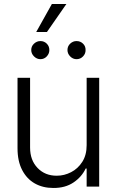

<svg xmlns="http://www.w3.org/2000/svg" viewBox="-20 -936 585 963"><path d="M414.6 -208V-545.9H477.5V0H414.6V-90.8H409.7Q390.1 -48.8 348.6 -20.8Q307.1 7.3 247.1 6.8Q194.8 6.8 154.5 -15.9Q114.3 -38.6 91.1 -83.3Q67.9 -127.9 67.9 -192.4V-545.9H130.9V-195.8Q130.9 -132.3 168.7 -93.3Q206.5 -54.2 265.1 -54.7Q302.2 -54.7 336.4 -72.3Q370.6 -89.8 392.6 -124Q414.6 -158.2 414.6 -208ZM182.6 -639.2Q164.6 -639.2 150.6 -653.1Q136.7 -667 136.7 -685.1Q136.7 -704.1 150.6 -717Q164.6 -730 182.6 -730Q201.7 -730 214.6 -717Q227.5 -704.1 227.5 -685.1Q227.5 -667 214.6 -653.1Q201.7 -639.2 182.6 -639.2ZM363.8 -639.2Q345.7 -639.2 332 -653.1Q318.4 -667 318.4 -685.1Q318.4 -704.1 332 -717Q345.7 -730 363.8 -730Q383.3 -730 396.5 -717Q409.7 -704.1 409.2 -685.1Q409.7 -667 396.5 -653.1Q383.3 -639.2 363.8 -639.2ZM161.6 -775.4 240.2 -916H313L215.3 -775.4Z"/></svg>

Font: Inter Tight Light
Style: Regular
Weight: 300
Designer: Rasmus Andersson
Foundry: rsms
Version: Version 3.004